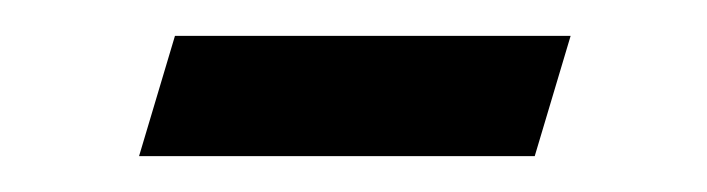

<svg xmlns="http://www.w3.org/2000/svg" viewBox="-20 -286 394 107"><path d="M77.5 -266H298L278 -199H57.5Z"/></svg>

Font: Newsreader
Style: Italic
Weight: 400
Italic angle: -17°
Designer: Hugues Gentile
Foundry: Production Type
Version: Version 1.003